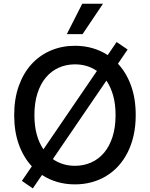

<svg xmlns="http://www.w3.org/2000/svg" viewBox="-20 -984 808 1035"><path d="M56.5 -363.6Q56.5 -451 81.1 -520.2Q105.8 -589.5 149.5 -637.6Q193.2 -685.7 253.4 -711.5Q313.6 -737.2 384.2 -737.2Q433.9 -737.2 478.5 -724.4Q523.1 -711.6 560.7 -687.1L608.7 -757.5L668 -717L615.8 -640.6Q661.2 -592 686.4 -522.4Q711.6 -452.8 711.6 -363.6Q711.6 -305.4 700.5 -255.1Q689.3 -204.9 668.5 -163.4Q647.7 -121.8 618.4 -89.5Q589.1 -57.2 552.7 -35.2Q516.3 -13.1 473.7 -1.6Q431.1 9.9 384.2 9.9Q333.8 9.9 289.1 -3Q244.3 -16 206.3 -40.8L157 31.6L98 -8.9L151.6 -87.4Q106.5 -136 81.5 -205.4Q56.5 -274.9 56.5 -363.6ZM384.2 -90.2Q431.1 -90.2 471.2 -108Q511.4 -125.7 540.7 -160.3Q570 -195 586.5 -246.1Q603 -297.2 603 -363.6Q603 -422.6 590 -468.9Q577.1 -515.3 553.6 -549.4L264.9 -126.4Q290.5 -108.3 320.5 -99.3Q350.5 -90.2 384.2 -90.2ZM214.1 -179 502.5 -601.6Q476.9 -619.3 447.3 -628.2Q417.6 -637.1 384.2 -637.1Q337.4 -637.1 297.2 -619.3Q257.1 -601.6 227.8 -566.9Q198.5 -532.3 182 -481.2Q165.5 -430 165.5 -363.6Q165.5 -305 178.1 -259.1Q190.7 -213.1 214.1 -179ZM340.2 -800.1 423.3 -963.8H535.2L425.1 -800.1Z"/></svg>

Font: Cannonade Med
Style: Regular
Weight: 500
Designer: Rasmus Andersson
Foundry: rsms
Version: Version 3.012;git-f93a4a705